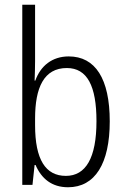

<svg xmlns="http://www.w3.org/2000/svg" viewBox="-20 -780 530 810"><path d="M128 -523V-760H74V0H117L126 -84H130C155 -26 199 10 267 10C381 10 443 -90 443 -268C443 -448 382 -542 270 -542C200 -542 151 -502 129 -440H126C127 -465 128 -497 128 -523ZM262 -493C348 -493 387 -417 387 -269C387 -114 342 -38 258 -38C172 -38 128 -107 128 -252V-280C128 -410 165 -493 262 -493Z"/></svg>

Font: Noto Sans Armenian Condensed Light
Style: Regular
Weight: 300
Width: 3
Designer: Monotype Design Team
Foundry: Monotype Imaging Inc.
Version: Version 2.008